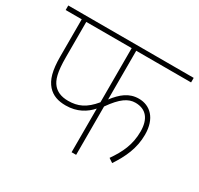

<svg xmlns="http://www.w3.org/2000/svg" viewBox="-135 -787 987 952"><g transform="rotate(30 359.0 -311.0)"><path d="M404 -596H718V-622H0V-596H92V-385C92 -301 106 -257 133 -226C159 -197 193 -186 236 -186C302 -186 347 -215 378 -250V0H404V-277C453 -347 490 -371 530 -371C592 -371 623 -330 623 -260C623 -184 596 -129 555 -70L579 -54C620 -116 650 -179 650 -257C650 -351 599 -397 535 -397C479 -397 441 -365 404 -317ZM118 -596H378V-286C332 -230 290 -212 235 -212C193 -212 167 -226 150 -246C130 -270 118 -307 118 -395Z"/></g></svg>

Font: Noto Sans Devanagari UI Thin
Style: Regular
Weight: 100
Designer: Jelle Bosma - Monotype Design Team
Foundry: Monotype Imaging Inc.
Version: Version 2.004